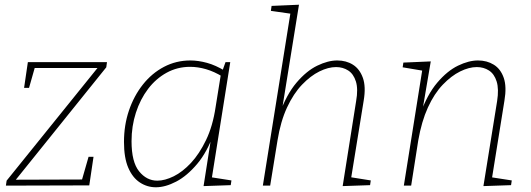

<svg xmlns="http://www.w3.org/2000/svg" viewBox="-20 -786 2249 813"><path d="M376 -122 358 -1 5 0 8 -21 400 -507 405 -498H116L130 -509L103 -414H82L98 -523H433L430 -501L39 -15L37 -25L338 -26L324 -14L355 -122Z M640 7Q603 7 572 -13.5Q541 -34 523 -76Q505 -118 505 -185Q505 -256 526 -318Q547 -380 585 -428Q623 -476 674.5 -503Q726 -530 786 -530Q819 -530 856 -520Q893 -510 934 -485L921 -484L935 -523H955L875 -20L864 -37L960 -22L957 -2L842 2L876 -215L886 -223Q858 -143 815 -92Q772 -41 726 -17Q680 7 640 7ZM646 -21Q678 -21 715.5 -39.5Q753 -58 788.5 -96Q824 -134 852.5 -193Q881 -252 893 -333L916 -476L923 -461Q887 -483 852.5 -493Q818 -503 785 -503Q731 -503 685.5 -478Q640 -453 607 -409.5Q574 -366 555.5 -309Q537 -252 537 -188Q537 -100 569 -60.5Q601 -21 646 -21Z M1431 2 1488 -358Q1497 -409 1487 -441Q1477 -473 1454.5 -487.5Q1432 -502 1403 -502Q1370 -502 1332.5 -483.5Q1295 -465 1259 -427.5Q1223 -390 1195.5 -331Q1168 -272 1155 -191L1124 0H1093L1211 -738L1218 -727L1127 -740L1130 -761L1246 -766L1172 -308L1162 -300Q1193 -386 1235.5 -436Q1278 -486 1323.5 -508Q1369 -530 1408 -530Q1446 -530 1474.5 -512Q1503 -494 1516.5 -456.5Q1530 -419 1520 -360L1466 -27L1456 -37L1550 -22L1547 -2Z M2027 2 2085 -358Q2093 -409 2083 -441Q2073 -473 2050.5 -487.5Q2028 -502 1999 -502Q1966 -502 1928.5 -483.5Q1891 -465 1855 -427.5Q1819 -390 1792 -331Q1765 -272 1751 -191L1721 0H1690L1770 -502L1780 -485L1685 -501L1688 -521L1804 -526L1767 -308L1758 -300Q1789 -386 1831.5 -436Q1874 -486 1919.5 -508Q1965 -530 2004 -530Q2042 -530 2071 -512Q2100 -494 2113 -456.5Q2126 -419 2116 -360L2062 -24L2050 -37L2147 -22L2144 -2Z"/></svg>

Font: Bitter Thin ExtraLight
Style: Italic
Weight: 250
Italic angle: -9°
Version: Version 2.002